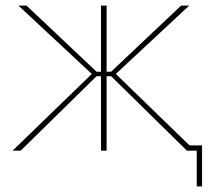

<svg xmlns="http://www.w3.org/2000/svg" viewBox="-20 -540 759 688"><path d="M342 0H362V-267H378L650 0H685V128H704V-19H659L395 -275L658 -520H629L378 -283H362V-520H342V-283H326L75 -520H46L309 -275L25 0H54L326 -267H342Z"/></svg>

Font: Fixel Text Thin
Style: Regular
Weight: 100
Width: 4
Designer: AlfaBravo + MacPaw
Foundry: Kyrylo Tkachov, Marchela Mozhyna, Serhii Makarenko, Maria Weinstein, Zakhar Kryvoshyya
Version: Version 1.211